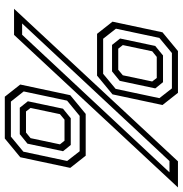

<svg xmlns="http://www.w3.org/2000/svg" viewBox="0 -740 780 820"><g transform="rotate(90 390.0 -330.0)"><path d="M17.5 0 669 -700H780.5L129 0ZM80.2 -34.5H128.5L716 -663.8H667.8ZM124.5 -354.5 72.5 -420.5 118 -634 198 -700H376.5L428.5 -634L383 -420.5L303 -354.5ZM145.5 -380.5H295.2L359.5 -433.8L399.2 -620.8L357.5 -674.2H206.5L141.8 -620.5L102.5 -435.2ZM171.8 -418.5 144.5 -453 176.2 -603 216.8 -636.2H331L357.5 -603.2L325.2 -451.2L284.8 -418.5ZM188 -445H278L301.5 -464.5L328 -590L313 -609.5H223L199 -590L172.5 -464.5ZM393 39.5 341 -26.5 386.5 -240 466.5 -306H645L697 -240L651.5 -26.5L571.5 39.5ZM413.8 13.5H563.5L627.8 -39.8L667.5 -226.8L626 -280.2H475L409.8 -226.5L370.5 -41.2ZM440 -24.5 412.5 -59 444.2 -209 485 -242.2H599.2L625.8 -209.2L593.5 -57.2L553 -24.5ZM456 -51H546L570 -70.5L596.5 -196L581 -215.5H491L467.5 -196L441 -70.5Z"/></g></svg>

Font: Tourney Thin
Style: Italic
Weight: 100
Italic angle: -12°
Designer: Tyler Finck
Foundry: Etcetera Type Co
Version: Version 1.015